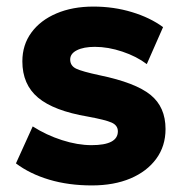

<svg xmlns="http://www.w3.org/2000/svg" viewBox="-20 -550 562 584"><path d="M259.5 14Q188.5 14 129.8 -3.5Q71 -21 28.5 -53L79.5 -165.5Q121 -139 168.5 -123.8Q216 -108.5 258.5 -108.5Q338.5 -108.5 338.5 -150.5Q338.5 -168.5 319.8 -177Q301 -185.5 246.5 -195.5Q143.5 -213 95.8 -253Q48 -293 48 -363.5Q48 -413.5 75.5 -451Q103 -488.5 151.8 -509.2Q200.5 -530 264 -530Q326 -530 381.2 -513.2Q436.5 -496.5 476 -467.5L426.5 -355Q395.5 -378.5 352.2 -393Q309 -407.5 268.5 -407.5Q234.5 -407.5 214 -397.2Q193.5 -387 193.5 -369Q193.5 -350 211.5 -341.2Q229.5 -332.5 283.5 -321Q392 -298.5 437.8 -261.5Q483.5 -224.5 483.5 -157.5Q483.5 -105.5 455.2 -67Q427 -28.5 376.8 -7.2Q326.5 14 259.5 14Z"/></svg>

Font: Geologica
Style: Bold
Weight: 700
Designer: Sindre Bremnes, Frode Helland
Foundry: Monokrom Skriftforlag AS
Version: Version 1.010; ttfautohint (v1.8.4.7-5d5b);gftools[0.9.28]